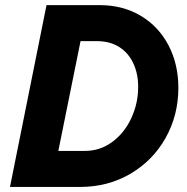

<svg xmlns="http://www.w3.org/2000/svg" viewBox="-20 -740 740 760"><path d="M164.1 -719.7H375Q466.8 -719.7 537.6 -677.2Q608.4 -634.8 647.2 -560.3Q686 -485.8 686 -392.6Q686 -284.2 635.7 -194.3Q585.4 -104.5 496.3 -52.2Q407.2 0 296.4 0H19.5ZM526.9 -396Q526.9 -448.2 507.6 -489.5Q488.3 -530.8 451.7 -554Q415 -577.1 364.3 -577.1H298.8L210.9 -142.6H315.9Q376.5 -142.6 424.8 -178.5Q473.1 -214.4 500 -272.9Q526.9 -331.5 526.9 -396Z"/></svg>

Font: Reddit Sans Chocolate ExBold
Style: Italic
Weight: 800
Italic angle: -11.25°
Designer: Stephen Hutchings
Version: Version 1.013